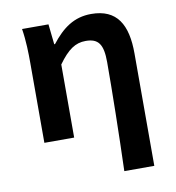

<svg xmlns="http://www.w3.org/2000/svg" viewBox="-87 -667 874 952"><g transform="rotate(-10 350.0 -191.0)"><path d="M472 -340C472 -198 468 25 462 207H613V-359C613 -504 565 -589 435 -589C348 -589 289 -545 233 -473H229L218 -575H85C95 -513 96 -450 96 -403V0H246V-368C295 -436 333 -462 385 -462C449 -462 472 -430 472 -340Z"/></g></svg>

Font: Kawkab Mono
Style: Bold
Weight: 700
Monospace: yes
Designer: Abdullah Arif
Foundry: Abdullah Arif
Version: Version 1.000;PS 000.500;hotconv 1.0.88;makeotf.lib2.5.64775